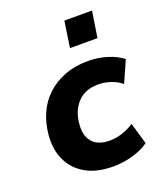

<svg xmlns="http://www.w3.org/2000/svg" viewBox="-137 -823 792 926"><g transform="rotate(-20 259.0 -360.0)"><path d="M285 11Q201 11 145 -21Q89 -53 62.5 -109.5Q36 -166 43 -240Q48 -297 70 -346.5Q92 -396 130.5 -432Q169 -468 222.5 -488.5Q276 -509 343 -509Q395 -509 442 -494Q489 -479 518 -455L469 -345Q447 -364 415 -375Q383 -386 350 -386Q314 -386 287 -374.5Q260 -363 241.5 -342Q223 -321 212.5 -294Q202 -267 200 -235Q195 -178 223.5 -145Q252 -112 313 -112Q344 -112 377 -123Q410 -134 437 -152L469 -42Q448 -26 418 -14Q388 -2 354 4.5Q320 11 285 11ZM283 -597 303 -731H445L424 -597Z"/></g></svg>

Font: Nunito Sans 9pt ExtraBold
Style: Italic
Weight: 800
Italic angle: -9°
Version: Version 3.101;gftools[0.9.27]